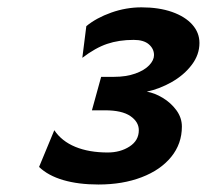

<svg xmlns="http://www.w3.org/2000/svg" viewBox="-20 -822 558 518"><path d="M395.5 -673.3Q395.5 -690.4 381.6 -702.4Q367.7 -714.4 340.8 -714.4Q300.8 -714.4 269 -703.6Q237.3 -692.9 202.1 -666L212.9 -751.5Q240.2 -773.9 280.3 -788.1Q320.3 -802.2 361.8 -802.2Q408.7 -802.2 444.1 -789.8Q479.5 -777.3 498.8 -755.6Q518.1 -733.9 518.1 -706.1Q518.1 -674.3 497.3 -647Q476.6 -619.6 443.6 -600.8Q410.6 -582 376 -574.7Q397 -571.3 418.9 -558.1Q440.9 -544.9 455.8 -524.7Q470.7 -504.4 470.7 -480.5Q470.7 -434.1 441.9 -398.7Q413.1 -363.3 362.1 -343.8Q311 -324.2 245.6 -324.2Q191.4 -324.2 150.6 -336.2Q109.9 -348.1 85.4 -371.6L126.5 -470.7Q146.5 -440.9 183.3 -425.8Q220.2 -410.6 270.5 -410.6Q304.7 -410.6 329.6 -426.8Q354.5 -442.9 354.5 -470.7Q354.5 -493.2 331.8 -508.8Q309.1 -524.4 263.2 -524.4H228L252.9 -614.7H288.1Q320.3 -614.7 345 -623.5Q369.6 -632.3 382.6 -646Q395.5 -659.7 395.5 -673.3Z"/></svg>

Font: Lesson One Extra
Style: Italic
Weight: 800
Italic angle: -14°
Designer: But Ko, Victor Gaultney, Annie Olsen, Julie Remington, Don Collingsworth, Eric Hays, Becca Hirsbrunner
Version: Version 1.100